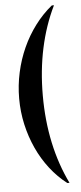

<svg xmlns="http://www.w3.org/2000/svg" viewBox="-57 -796 370 879"><g transform="rotate(-5 128.5 -357.0)"><path d="M216 -765H226Q183 -677 161 -574.5Q139 -472 139 -357Q139 -242 161 -139.5Q183 -37 226 51H216Q173 18 138.5 -26.5Q104 -71 80 -123.5Q56 -176 43 -234Q30 -292 30 -353Q30 -414 43 -473Q56 -532 80 -585Q104 -638 138.5 -684Q173 -730 216 -765Z"/></g></svg>

Font: Moniqa Extra Bold Narrow Heading
Style: Regular
Weight: 800
Width: 4
Designer: Rajesh Rajput
Foundry: Rajesh Rajput
Version: Version 1.000;December 15, 2022;FontCreator 14.0.0.2794 32-b